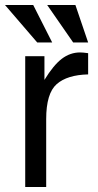

<svg xmlns="http://www.w3.org/2000/svg" viewBox="-41 -749 393 769"><path d="M312 -451Q228 -449 186 -412Q144 -375 144 -272V0H60V-524H137V-429Q173 -488 206.5 -513.5Q240 -539 280 -539Q291 -539 312 -536ZM261 -729 312 -579H252L148 -729ZM92 -729 168 -579H108L-21 -729Z"/></svg>

Font: ColatingCofangSans
Style: Regular
Weight: 400
Foundry: GNU
Version: Version 412.227;June 27, 2022;FontCreator 11.0.0.2412 32-bit